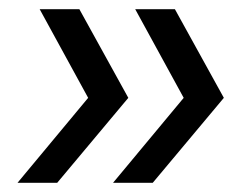

<svg xmlns="http://www.w3.org/2000/svg" viewBox="-20 -502 545 416"><path d="M225 -106 378 -290 273 -482H359L465 -290L311 -106ZM18 -106 171 -290 66 -482H152L258 -290L104 -106Z"/></svg>

Font: Alumni Sans SemiBold
Style: Italic
Weight: 600
Italic angle: -8°
Version: Version 1.016